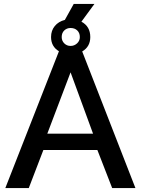

<svg xmlns="http://www.w3.org/2000/svg" viewBox="-20 -954 715 974"><path d="M397 -693 667 0H549L474 -193H200L126 0H7L279 -694Q239 -718 239 -766Q239 -799 258 -822Q277 -845 309 -853L354 -934H459L393 -844Q438 -820 438 -766Q438 -717 397 -693ZM338 -812Q319 -812 306 -799.5Q293 -787 293 -766Q293 -747 306 -734Q319 -721 338 -721Q357 -721 371 -734Q385 -747 385 -766Q385 -787 372 -799.5Q359 -812 338 -812ZM220 -276H452L338 -587Z"/></svg>

Font: Raleway-v4020 SemiBold
Style: Regular
Weight: 600
Designer: Matt McInerney, Pablo Impallari, Rodrigo Fuenzalida
Foundry: Matt McInerney, Pablo Impallari, Rodrigo Fuenzalida
Version: Version 4.020;PS 004.020;hotconv 1.0.88;makeotf.lib2.5.64775